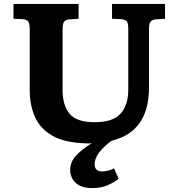

<svg xmlns="http://www.w3.org/2000/svg" viewBox="-20 -720 911 982"><path d="M453 242Q410 242 385 228Q360 214 349.5 193Q339 172 339 149Q339 106 372 72.5Q405 39 449 13Q441 13 433 13.5Q425 14 417 13Q312 10 249.5 -25Q187 -60 159.5 -120.5Q132 -181 132 -259V-573Q132 -599 125 -609.5Q118 -620 96 -622L49 -624V-700H382V-624L333 -621Q315 -619 307.5 -608.5Q300 -598 300 -570V-259Q300 -182 335.5 -138.5Q371 -95 464 -95Q557 -95 596.5 -138.5Q636 -182 636 -261V-573Q636 -599 629.5 -609.5Q623 -620 600 -622L553 -624V-700H824V-624L775 -621Q757 -619 749.5 -608.5Q742 -598 742 -570V-272Q742 -46 550 0Q464 65 464 119Q464 157 502 157Q514 157 530 153.5Q546 150 563 141L587 194Q564 213 530 227.5Q496 242 453 242Z"/></svg>

Font: Literata 7pt
Style: Bold
Weight: 700
Designer: Latin by Veronika Burian and Jose Scaglione. Greek by Irene Vlachou. Cyrillic by Vera Evstafieva.
Foundry: TypeTogether
Version: Version 3.002